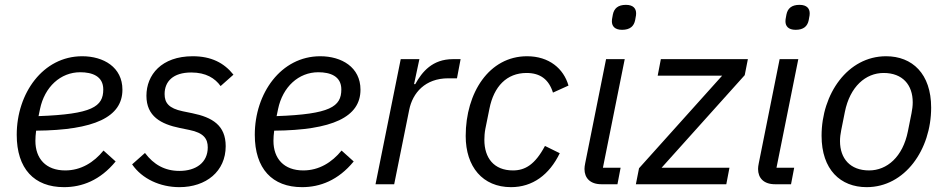

<svg xmlns="http://www.w3.org/2000/svg" viewBox="-20 -760 3910 792"><path d="M244 12C318 12 393 -16 457 -94L407 -139C367 -90 314 -57 249 -57C169 -57 126 -106 126 -179C126 -190 127 -207 129 -221C369 -223 485 -277 485 -390C485 -483 407 -528 319 -528C157 -528 49 -375 49 -204C49 -64 121 12 244 12ZM311 -462C360 -462 406 -446 406 -391C406 -320 360 -289 139 -281L145 -310C164 -402 230 -462 311 -462Z M720 12C830 12 911 -53 911 -157C911 -243 856 -276 773 -293L734 -301C676 -313 659 -336 659 -372C659 -424 694 -461 769 -461C830 -461 867 -437 890 -405L943 -452C904 -501 851 -528 775 -528C646 -528 584 -451 584 -365C584 -280 644 -248 722 -232L761 -224C821 -212 837 -187 837 -152C837 -89 788 -55 720 -55C660 -55 614 -81 578 -129L525 -82C566 -22 641 12 720 12Z M1226 12C1300 12 1375 -16 1439 -94L1389 -139C1349 -90 1296 -57 1231 -57C1151 -57 1108 -106 1108 -179C1108 -190 1109 -207 1111 -221C1351 -223 1467 -277 1467 -390C1467 -483 1389 -528 1301 -528C1139 -528 1031 -375 1031 -204C1031 -64 1103 12 1226 12ZM1293 -462C1342 -462 1388 -446 1388 -391C1388 -320 1342 -289 1121 -281L1127 -310C1146 -402 1212 -462 1293 -462Z M1606 0 1668 -307C1682 -377 1734 -437 1829 -437H1865L1880 -516H1848C1764 -516 1721 -464 1693 -413H1688L1710 -516H1633L1529 0Z M2088 12C2177 12 2246 -39 2289 -128L2228 -158C2187 -81 2146 -57 2096 -57C2017 -57 1978 -109 1978 -183C1978 -195 1979 -213 1982 -228L1999 -312C2017 -403 2070 -459 2152 -459C2209 -459 2244 -432 2261 -378L2325 -407C2305 -477 2245 -528 2154 -528C1998 -528 1901 -378 1901 -199C1901 -72 1971 12 2088 12Z M2546 -637C2579 -637 2595 -652 2600 -677C2604 -696 2604 -701 2604 -705C2604 -724 2593 -740 2562 -740C2529 -740 2513 -725 2508 -700C2504 -681 2504 -676 2504 -672C2504 -653 2515 -637 2546 -637ZM2527 0 2540 -68H2467L2557 -516H2480L2394 -87C2392 -77 2391 -70 2391 -63C2391 -26 2414 0 2461 0Z M2976 0 2989 -68H2709L3052 -450L3065 -516H2706L2693 -448H2959L2616 -66L2603 0Z M3262 -637C3295 -637 3311 -652 3316 -677C3320 -696 3320 -701 3320 -705C3320 -724 3309 -740 3278 -740C3245 -740 3229 -725 3224 -700C3220 -681 3220 -676 3220 -672C3220 -653 3231 -637 3262 -637ZM3243 0 3256 -68H3183L3273 -516H3196L3110 -87C3108 -77 3107 -70 3107 -63C3107 -26 3130 0 3177 0Z M3555 12C3713 12 3821 -143 3821 -316C3821 -456 3743 -528 3635 -528C3477 -528 3369 -373 3369 -200C3369 -60 3447 12 3555 12ZM3565 -57C3487 -57 3445 -106 3445 -178C3445 -193 3447 -208 3450 -223L3465 -298C3486 -403 3551 -459 3625 -459C3703 -459 3745 -410 3745 -338C3745 -323 3743 -308 3740 -293L3725 -218C3704 -113 3639 -57 3565 -57Z"/></svg>

Font: LVC Sans
Style: Italic
Weight: 400
Italic angle: -11.31°
Designer: Mike Abbink, Paul van der Laan, Pieter van Rosmalen
Foundry: Bold Monday
Version: Version 3.0